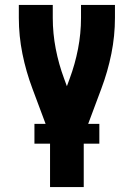

<svg xmlns="http://www.w3.org/2000/svg" viewBox="-20 -540 540 775"><path d="M182 215V8L111 -182Q85 -251 70.5 -323Q56 -395 56 -468V-520H193V-468Q193 -405 205 -343Q217 -281 239 -222L250 -192L261 -222Q283 -281 295 -343Q307 -405 307 -468V-520H444V-468Q444 -395 429.5 -323Q415 -251 389 -182L318 8V215ZM119 40V-40H381V40Z"/></svg>

Font: Iosevka Term Curly Heavy
Style: Regular
Weight: 900
Designer: Belleve Invis
Foundry: Belleve Invis
Version: Version 32.3.0